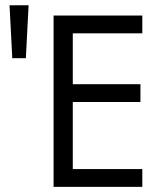

<svg xmlns="http://www.w3.org/2000/svg" viewBox="-20 -727 617 747"><path d="M188.5 -666.5H533.7V-597.2H263.2V-399.4H526.4V-330.1H263.2V-69.3H533.7V0H188.5ZM17.1 -706.5H91.3L80.6 -500.5H27.8Z"/></svg>

Font: NMS Futura Pro Book
Style: Regular
Weight: 400
Designer: Blend3rman
Version: Version 0.1